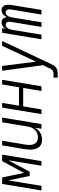

<svg xmlns="http://www.w3.org/2000/svg" viewBox="858 -1426 783 2540"><g transform="rotate(-90 1250.0 -156.5)"><path d="M0 0 86 -520H172L232 -231L388 -520H474L388 0H327L399 -438L248 -156H192L133 -438L61 0Z M671 8Q645 8 621 0Q597 -8 580.5 -25Q564 -42 554.5 -65.5Q545 -89 542 -114Q539 -139 540 -165Q541 -191 546 -218L596 -520H658L606 -209Q603 -189 602 -170Q601 -151 604 -133Q607 -115 614 -98Q621 -81 634.5 -69.5Q648 -58 665.5 -52.5Q683 -47 702 -47Q720 -47 738 -51Q756 -55 772 -64Q788 -73 801 -87Q814 -101 823.5 -117Q833 -133 838 -150Q843 -167 846 -185L902 -520H964L878 0H816L830 -87Q818 -65 801 -46.5Q784 -28 762.5 -15.5Q741 -3 717.5 2.5Q694 8 671 8Z M1010 0 1096 -520H1158L1121 -297H1365L1402 -520H1464L1378 0H1316L1356 -242H1112L1072 0Z M1493 215 1492 160H1543Q1555 160 1567.5 156.5Q1580 153 1590 144.5Q1600 136 1607 124.5Q1614 113 1619 101V100L1657 20L1583 -520H1647L1704 -72L1913 -520H1977L1674 124Q1665 143 1653.5 162Q1642 181 1623.5 194Q1605 207 1584.5 211Q1564 215 1543 215Z M2000 0 2086 -520H2147L2140 -476Q2146 -487 2155 -497Q2164 -507 2174.5 -514Q2185 -521 2197.5 -524.5Q2210 -528 2222 -528Q2237 -528 2250.5 -523Q2264 -518 2273 -507.5Q2282 -497 2287 -483.5Q2292 -470 2293 -456Q2299 -470 2308 -483.5Q2317 -497 2329 -507.5Q2341 -518 2356 -523Q2371 -528 2386 -528Q2401 -528 2414.5 -522.5Q2428 -517 2437 -506.5Q2446 -496 2450.5 -482.5Q2455 -469 2456 -454Q2457 -439 2456 -424Q2455 -409 2453 -394L2388 0H2327L2394 -404Q2396 -416 2396 -428Q2396 -440 2391 -450.5Q2386 -461 2376.5 -467Q2367 -473 2355 -473Q2345 -473 2335.5 -469Q2326 -465 2318.5 -457.5Q2311 -450 2306 -441Q2301 -432 2297.5 -422.5Q2294 -413 2292 -403.5Q2290 -394 2288 -384L2225 0H2163L2230 -404Q2232 -416 2232 -428Q2232 -440 2227.5 -450.5Q2223 -461 2213 -467Q2203 -473 2191 -473Q2181 -473 2172 -469Q2163 -465 2155.5 -457.5Q2148 -450 2143 -441Q2138 -432 2134.5 -422.5Q2131 -413 2128.5 -403.5Q2126 -394 2124 -384L2061 0Z"/></g></svg>

Font: Iosevka SS18 Light
Style: Italic
Weight: 300
Italic angle: -9°
Monospace: yes
Designer: Belleve Invis
Foundry: Belleve Invis
Version: Version 25.1.1; ttfautohint (v1.8.4)